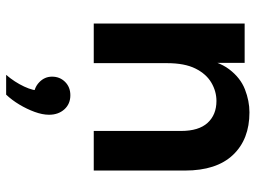

<svg xmlns="http://www.w3.org/2000/svg" viewBox="-126 -434 851 640"><g transform="rotate(90 300.0 -113.5)"><path d="M548 0H416V-291Q416 -350 389 -379.5Q362 -409 316 -409Q284 -409 255 -392Q226 -375 208 -339Q190 -303 190 -244V0H58V-503H189V-347H173Q182 -414 210.5 -451.5Q239 -489 277.5 -504Q316 -519 354 -519Q444 -519 496 -464Q548 -409 548 -304ZM295 292H229Q253 264 268 232Q283 200 281 178L301 200Q273 200 254 182Q235 164 235 139Q235 113 252.5 95.5Q270 78 297 78Q326 78 344 98Q362 118 362 149Q362 171 352.5 197Q343 223 328 248Q313 273 295 292Z"/></g></svg>

Font: Wix Madefor Display
Style: Bold
Weight: 700
Designer: Dalton Maag Ltd
Foundry: Dalton Maag Ltd
Version: Version 3.100